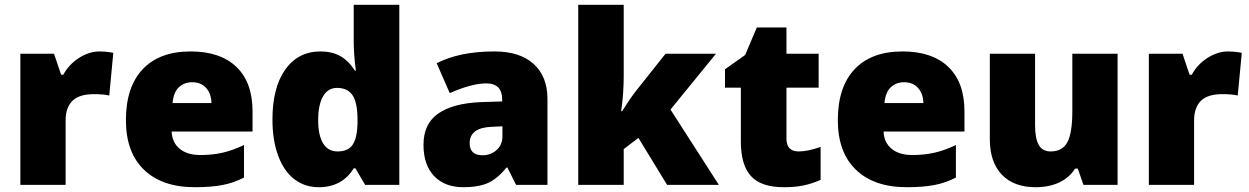

<svg xmlns="http://www.w3.org/2000/svg" viewBox="-20 -780 5270 810"><path d="M399.9 -563Q424.8 -563 447.3 -559.1L458 -557.1L440.9 -377Q417.5 -382.8 376 -382.8Q313.5 -382.8 285.2 -354.2Q256.8 -325.7 256.8 -272V0H65.9V-553.2H208L237.8 -464.8H247.1Q271 -508.8 313.7 -535.9Q356.4 -563 399.9 -563Z M802.2 9.8Q664.1 9.8 587.6 -63.7Q511.2 -137.2 511.2 -272.9Q511.2 -413.1 582 -488Q652.8 -563 784.2 -563Q909.2 -563 977.3 -497.8Q1045.4 -432.6 1045.4 -310.1V-225.1H704.1Q706.1 -178.7 738 -152.3Q770 -126 825.2 -126Q875.5 -126 917.7 -135.5Q960 -145 1009.3 -168V-30.8Q964.4 -7.8 916.5 1Q868.7 9.8 802.2 9.8ZM791 -433.1Q757.3 -433.1 734.6 -411.9Q711.9 -390.6 708 -345.2H872.1Q871.1 -385.3 849.4 -409.2Q827.6 -433.1 791 -433.1Z M1325.2 9.8Q1266.1 9.8 1221.9 -23.9Q1177.7 -57.6 1153.6 -123Q1129.4 -188.5 1129.4 -275.9Q1129.4 -410.6 1183.6 -486.8Q1237.8 -563 1332.5 -563Q1378.9 -563 1413.8 -544.4Q1448.7 -525.9 1477.5 -481.9H1481.4Q1472.2 -546.9 1472.2 -611.8V-759.8H1664.6V0H1520.5L1479.5 -69.8H1472.2Q1422.9 9.8 1325.2 9.8ZM1403.3 -141.1Q1449.2 -141.1 1468 -169.9Q1486.8 -198.7 1488.3 -258.8V-273.9Q1488.3 -347.2 1467.3 -378.2Q1446.3 -409.2 1401.4 -409.2Q1363.8 -409.2 1343 -373.8Q1322.3 -338.4 1322.3 -272.9Q1322.3 -208.5 1343.3 -174.8Q1364.3 -141.1 1403.3 -141.1Z M2157.2 0 2120.6 -73.2H2116.7Q2078.1 -25.4 2038.1 -7.8Q1998 9.8 1934.6 9.8Q1856.4 9.8 1811.5 -37.1Q1766.6 -84 1766.6 -168.9Q1766.6 -257.3 1828.1 -300.5Q1889.6 -343.8 2006.3 -349.1L2098.6 -352.1V-359.9Q2098.6 -428.2 2031.2 -428.2Q1970.7 -428.2 1877.4 -387.2L1822.3 -513.2Q1918.9 -563 2066.4 -563Q2172.9 -563 2231.2 -510.3Q2289.6 -457.5 2289.6 -362.8V0ZM2015.6 -125Q2050.3 -125 2075 -147Q2099.6 -168.9 2099.6 -204.1V-247.1L2055.7 -245.1Q1961.4 -241.7 1961.4 -175.8Q1961.4 -125 2015.6 -125Z M2604.5 -311Q2639.2 -366.2 2663.6 -397L2787.6 -553.2H3000.5L2808.6 -317.9L3012.7 0H2794.4L2673.3 -198.2L2611.3 -150.9V0H2419.4V-759.8H2611.3V-460.9Q2611.3 -384.3 2600.6 -311Z M3349.6 -141.1Q3388.2 -141.1 3441.9 -160.2V-21Q3403.3 -4.4 3368.4 2.7Q3333.5 9.8 3286.6 9.8Q3190.4 9.8 3147.9 -37.4Q3105.5 -84.5 3105.5 -182.1V-410.2H3038.6V-487.8L3123.5 -547.9L3172.9 -664.1H3297.9V-553.2H3433.6V-410.2H3297.9V-194.8Q3297.9 -141.1 3349.6 -141.1Z M3805.7 9.8Q3667.5 9.8 3591.1 -63.7Q3514.6 -137.2 3514.6 -272.9Q3514.6 -413.1 3585.4 -488Q3656.2 -563 3787.6 -563Q3912.6 -563 3980.7 -497.8Q4048.8 -432.6 4048.8 -310.1V-225.1H3707.5Q3709.5 -178.7 3741.5 -152.3Q3773.4 -126 3828.6 -126Q3878.9 -126 3921.1 -135.5Q3963.4 -145 4012.7 -168V-30.8Q3967.8 -7.8 3919.9 1Q3872.1 9.8 3805.7 9.8ZM3794.4 -433.1Q3760.7 -433.1 3738 -411.9Q3715.3 -390.6 3711.4 -345.2H3875.5Q3874.5 -385.3 3852.8 -409.2Q3831.1 -433.1 3794.4 -433.1Z M4550.8 0 4526.9 -68.8H4515.6Q4491.7 -30.8 4449 -10.5Q4406.2 9.8 4348.6 9.8Q4257.3 9.8 4206.5 -43.2Q4155.8 -96.2 4155.8 -192.9V-553.2H4346.7V-251Q4346.7 -196.8 4362.1 -168.9Q4377.4 -141.1 4412.6 -141.1Q4461.9 -141.1 4482.9 -179.9Q4503.9 -218.8 4503.9 -311V-553.2H4694.8V0Z M5160.6 -563Q5185.5 -563 5208 -559.1L5218.8 -557.1L5201.7 -377Q5178.2 -382.8 5136.7 -382.8Q5074.2 -382.8 5045.9 -354.2Q5017.6 -325.7 5017.6 -272V0H4826.7V-553.2H4968.8L4998.5 -464.8H5007.8Q5031.7 -508.8 5074.5 -535.9Q5117.2 -563 5160.6 -563Z"/></svg>

Font: OpenSans-ExtraBold
Style: Regular
Weight: 800
Foundry: Ascender Corporation
Version: Version 1.10